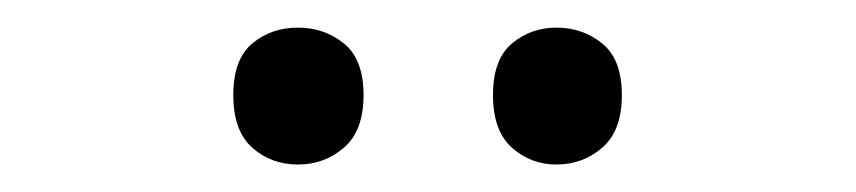

<svg xmlns="http://www.w3.org/2000/svg" viewBox="-20 -750 620 139"><path d="M148.9 -681.2Q148.9 -707 162.6 -718.5Q176.3 -730 195.8 -730Q214.8 -730 229 -718.5Q243.2 -707 243.2 -681.2Q243.2 -655.3 229 -643.1Q214.8 -630.9 195.8 -630.9Q176.3 -630.9 162.6 -643.1Q148.9 -655.3 148.9 -681.2ZM336.9 -681.2Q336.9 -707 350.6 -718.5Q364.3 -730 382.8 -730Q401.9 -730 416 -718.5Q430.2 -707 430.2 -681.2Q430.2 -655.3 416 -643.1Q401.9 -630.9 382.8 -630.9Q364.3 -630.9 350.6 -643.1Q336.9 -655.3 336.9 -681.2Z"/></svg>

Font: NotoPenekeko
Style: Regular
Weight: 400
Designer: Monotype Design team
Foundry: Monotype Imaging Inc.
Version: Version 1.04